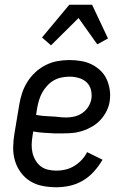

<svg xmlns="http://www.w3.org/2000/svg" viewBox="-20 -781 540 809"><path d="M218 8Q188 8 159.5 2.5Q131 -3 107.5 -17.5Q84 -32 67.5 -54.5Q51 -77 43 -104Q35 -131 35.5 -160.5Q36 -190 41 -219L61 -339Q65 -364 73 -388.5Q81 -413 95 -435.5Q109 -458 129 -476.5Q149 -495 173 -507Q197 -519 222 -523.5Q247 -528 272 -528Q297 -528 321 -524Q345 -520 365.5 -510Q386 -500 403 -484Q420 -468 429.5 -447Q439 -426 442.5 -402Q446 -378 442 -353Q439 -333 429 -313Q419 -293 404 -276.5Q389 -260 369.5 -248.5Q350 -237 329.5 -230Q309 -223 288 -221Q267 -219 246 -219H209Q187 -220 165 -221.5Q143 -223 120 -227L117 -208Q114 -190 113.5 -172Q113 -154 117 -137Q121 -120 130 -105Q139 -90 152 -80Q165 -70 182.5 -66Q200 -62 218 -62Q237 -62 256 -66.5Q275 -71 292.5 -81.5Q310 -92 324 -107Q338 -122 347 -140L412 -108Q397 -82 376.5 -59Q356 -36 330 -20.5Q304 -5 275 1.5Q246 8 218 8ZM259 -286Q276 -286 293.5 -290Q311 -294 326.5 -304.5Q342 -315 352 -331Q362 -347 365 -364Q368 -384 363 -403Q358 -422 344.5 -434.5Q331 -447 312 -452.5Q293 -458 273 -458Q257 -458 239.5 -454.5Q222 -451 207 -442.5Q192 -434 179.5 -420.5Q167 -407 158.5 -392Q150 -377 145 -360.5Q140 -344 137 -328L132 -297Q147 -294 163 -292.5Q179 -291 195.5 -290.5Q212 -290 227.5 -288Q243 -286 259 -286ZM195 -590 157 -623 272 -761H368L435 -619L390 -594L311 -705Z"/></svg>

Font: Iosevka Curly Slab
Style: Italic
Weight: 400
Italic angle: -9°
Monospace: yes
Designer: Belleve Invis
Foundry: Belleve Invis
Version: Version 22.1.2; ttfautohint (v1.8.4)